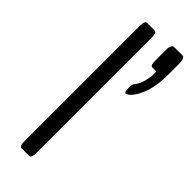

<svg xmlns="http://www.w3.org/2000/svg" viewBox="-238 -735 760 760"><g transform="rotate(45 142.5 -355.0)"><path d="M222.2 -445.3Q220.2 -444.3 218.8 -444.3Q210.9 -444.3 210.9 -464.4V-471.7Q210.9 -476.6 211.2 -480Q211.4 -483.4 211.7 -485.4Q211.9 -487.3 213.1 -489.7Q214.4 -492.2 214.8 -492.9Q215.3 -493.7 218 -497.1Q220.7 -500.5 221.7 -502Q231.4 -515.6 237.1 -538.8Q242.7 -562 242.7 -579.1Q242.7 -592.3 239.7 -592.3H219.2Q209 -592.3 209 -619.1V-680.7Q209 -695.3 213.4 -702.9Q217.8 -710.4 223.6 -710.4H271.5Q277.3 -710.4 281 -701.4Q284.7 -692.4 284.7 -677.2V-623.5Q284.7 -545.9 264.9 -501Q245.1 -456.1 222.2 -445.3ZM80.6 0Q68.4 0 68.4 -28.3V-671.4Q68.4 -702.1 80.6 -702.1H123Q134.8 -702.1 134.8 -671.4V-28.3Q134.8 0 123 0Z"/></g></svg>

Font: BenchNine
Style: Regular
Weight: 400
Designer: Vernon Adams
Foundry: Vernon Adams
Version: Version 1 ; ttfautohint (v0.92.18-e454-dirty) -l 8 -r 50 -G 